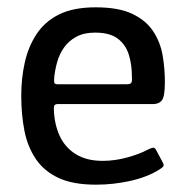

<svg xmlns="http://www.w3.org/2000/svg" viewBox="-20 -498 503 524"><path d="M38 -237Q38 -284 47.5 -327Q57 -370 79.5 -404.5Q102 -439 141 -458.5Q180 -478 241 -478Q304 -478 341.5 -460Q379 -442 398.5 -412Q418 -382 424 -346Q430 -310 430 -274Q430 -235 422 -224.5Q414 -214 398 -214H137Q133 -214 130 -212Q127 -210 127 -201Q128 -160 142.5 -128Q157 -96 186.5 -77.5Q216 -59 260 -59Q294 -59 328 -68.5Q362 -78 382 -89Q392 -94 397.5 -95Q403 -96 408 -85L424 -55Q428 -48 426 -44.5Q424 -41 416 -36Q383 -15 336.5 -4.5Q290 6 242 6Q179 6 139.5 -12.5Q100 -31 77.5 -64.5Q55 -98 46.5 -142Q38 -186 38 -237ZM340 -288Q340 -322 331.5 -349Q323 -376 301.5 -392.5Q280 -409 239 -409Q209 -409 188 -397.5Q167 -386 154.5 -368Q142 -350 136 -328.5Q130 -307 128 -287Q127 -275 128.5 -271.5Q130 -268 138 -268H325Q334 -268 337.5 -271Q341 -274 340 -288Z"/></svg>

Font: Glory Thin Medium
Style: Regular
Weight: 500
Version: Version 1.011